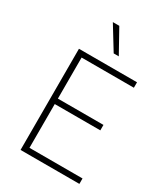

<svg xmlns="http://www.w3.org/2000/svg" viewBox="-196 -888 854 978"><g transform="rotate(30 231.0 -399.5)"><path d="M89.5 0V-595H431V-563H123.5V-32H435.5V0ZM116 -289.5V-321.5H391.5V-289.5ZM254.5 -663 171 -799H209L284.5 -663Z"/></g></svg>

Font: Encode Sans SC SemiCondensed Thin
Style: Regular
Weight: 250
Width: 4
Designer: Multiple Designers
Foundry: Impallari Type
Version: Version 3.002